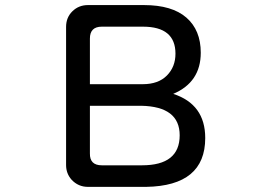

<svg xmlns="http://www.w3.org/2000/svg" viewBox="-20 -728 1040 756"><path d="M788.1 -184.6Q788.1 3.9 555.7 7.8H326.2Q288.1 7.8 261.7 -20.5Q240.2 -44.9 240.2 -78.1V-622.1Q240.2 -659.2 265.1 -683.6Q290 -708 326.2 -708H546.9Q657.2 -708 713.9 -658.7Q770.5 -609.4 770.5 -520.5Q770.5 -404.3 662.1 -358.4Q788.1 -317.4 788.1 -184.6ZM670.9 -516.6Q670.9 -623 543 -623H380.9Q334 -623 334 -576.2V-396.5H542Q603.5 -396.5 637.2 -430.7Q670.9 -464.8 670.9 -516.6ZM380.9 -77.1H539.1Q687.5 -77.1 687.5 -195.3Q687.5 -308.6 536.1 -311.5H334V-124Q333 -77.1 380.9 -77.1Z"/></svg>

Font: KTXP_ComRound
Style: Medium
Weight: 500
Version: Version 1.01;May 16, 2022;FontCreator 13.0.0.2683 64-bit